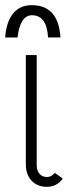

<svg xmlns="http://www.w3.org/2000/svg" viewBox="-20 -713 279 743"><path d="M162 -28Q179 -28 192 -44L223 -22Q200 10 161 10Q125 10 102.5 -13.5Q80 -37 80 -77V-500H122V-76Q122 -52 133 -40Q144 -28 162 -28ZM214 -568H166Q161 -654 104 -654Q80 -654 66 -631Q52 -608 48 -568H0Q4 -627 30 -660Q56 -693 103 -693Q206 -693 214 -568Z"/></svg>

Font: Bellota Text Light
Style: Regular
Weight: 300
Designer: Kemie Guaida
Foundry: Kemie Guaida
Version: Version 4.001